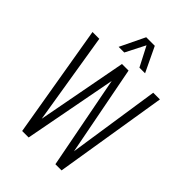

<svg xmlns="http://www.w3.org/2000/svg" viewBox="-292 -1170 1299 1299"><g transform="rotate(45 357.5 -521.0)"><path d="M172 0 35 -810H100L207 -152L329 -798H392L517 -151L616 -810H680L549 0H490L361 -668L234 0ZM231 -864 317 -1042H399L484 -864H430L357 -1005L285 -864Z"/></g></svg>

Font: Oswald Light
Style: Regular
Weight: 300
Designer: Vernon Adams
Foundry: Vernon Adams
Version: Version 4.103;gftools[0.9.33.dev8+g029e19f]